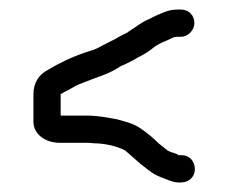

<svg xmlns="http://www.w3.org/2000/svg" viewBox="-20 -462 478 402"><path d="M359 -442H351C333 -442 320 -435 306 -429L290 -421C282 -418 273 -412 263 -405C256 -400 250 -397 247 -394L231 -386C218 -378 208 -374 193 -366C181 -359 177 -358 161 -353C131 -343 104 -330 79 -315C62 -306 50 -289 50 -265V-207C50 -181 75 -163 105 -163H162C165 -163 169 -163 176 -162C199 -162 225 -156 242 -147L274 -119L292 -105C301 -98 309 -94 317 -91C328 -87 339 -81 352 -80H359C375 -80 388 -91 388 -108C388 -124 377 -137 361 -137H354C353 -137 353 -137 353 -138C344 -143 334 -143 327 -150L312 -162C301 -173 289 -183 276 -192C259 -204 246 -206 226 -212L204 -216C193 -218 174 -220 162 -220H107V-265C112 -268 118 -271 124 -274L138 -282C143 -285 150 -287 157 -290C181 -300 202 -305 224 -318C230 -322 235 -325 239 -326L259 -336C273 -345 282 -347 297 -359C309 -369 317 -372 331 -378C338 -381 343 -385 351 -385H359C374 -385 387 -399 387 -414C387 -430 375 -442 359 -442Z"/></svg>

Font: Electronic
Style: Regular
Weight: 400
Version: Version 1.011